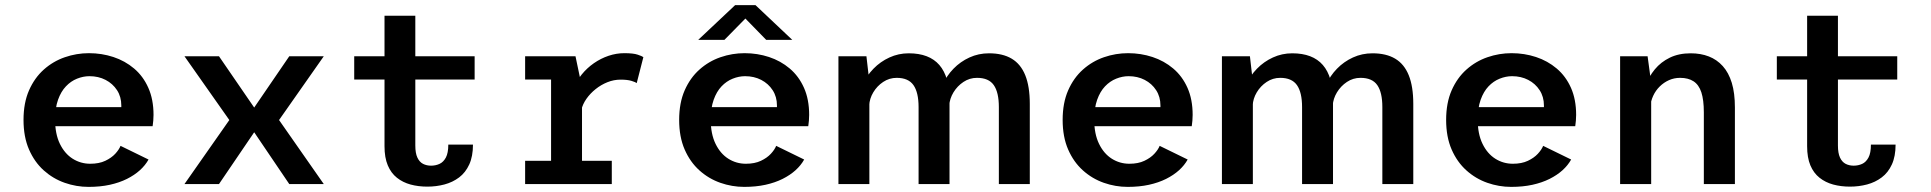

<svg xmlns="http://www.w3.org/2000/svg" viewBox="-20 -720 7554 751"><path d="M326.5 11Q278.5 11 233 -5Q187.5 -21 151.2 -53.5Q115 -86 93.5 -135.2Q72 -184.5 72 -251Q72 -317.5 93.5 -366.5Q115 -415.5 151.5 -448Q188 -480.5 233.8 -496.2Q279.5 -512 328 -512Q378 -512 423.5 -497Q469 -482 504.5 -452Q540 -422 560.2 -376.5Q580.5 -331 580.5 -270.5Q580.5 -260.5 579.5 -248Q578.5 -235.5 577 -226.5H168.5V-301H454.5Q454.5 -303 454.5 -304Q454.5 -305 454.5 -307.5Q454.5 -341.5 437.8 -367.2Q421 -393 393 -407.5Q365 -422 330 -422Q305.5 -422 281.2 -412.2Q257 -402.5 237.8 -382.2Q218.5 -362 207 -329.8Q195.5 -297.5 195.5 -252Q195.5 -196 214.2 -157.5Q233 -119 264.2 -99.2Q295.5 -79.5 333 -79.5Q367.5 -79.5 391.8 -91Q416 -102.5 430.8 -118.5Q445.5 -134.5 451.5 -149.5L561 -96Q548.5 -73.5 527.2 -54.2Q506 -35 476.5 -20.2Q447 -5.5 409.5 2.8Q372 11 326.5 11Z M701.5 0 877 -250.5 701.5 -500H836.5L976.5 -296H972L1111.5 -500H1246.5L1071.5 -250.5L1246.5 0H1111.5L972 -206H976.5L836.5 0Z M1484 -148V-658.5H1604.5V-151Q1604.5 -121 1612.5 -103.8Q1620.5 -86.5 1634.5 -79.2Q1648.5 -72 1666 -72Q1684 -72 1699.2 -79Q1714.5 -86 1724 -103.8Q1733.5 -121.5 1733.5 -154.5H1830Q1830 -108.5 1815.5 -76.8Q1801 -45 1775.8 -26Q1750.5 -7 1718.5 1.5Q1686.5 10 1651.5 10Q1616.5 10 1586 1.8Q1555.5 -6.5 1532.5 -24.8Q1509.5 -43 1496.8 -73.2Q1484 -103.5 1484 -148ZM1365.5 -409V-500H1836.5V-409Z M2034 0V-91H2135.5V-409H2034V-500H2231L2256.5 -378.5V-91H2373V0ZM2254 -290 2210.5 -310Q2211 -343 2223 -373.2Q2235 -403.5 2255.5 -428.8Q2276 -454 2303 -472.8Q2330 -491.5 2360.5 -501.8Q2391 -512 2422 -512Q2457 -512 2474.2 -506.2Q2491.5 -500.5 2496.5 -496.5L2470.5 -395Q2466.5 -398.5 2450.5 -403.5Q2434.5 -408.5 2407.5 -408.5Q2381 -408.5 2356 -398.5Q2331 -388.5 2309.8 -371.5Q2288.5 -354.5 2273.8 -333.5Q2259 -312.5 2254 -290Z M2891 11Q2843 11 2797.5 -5Q2752 -21 2715.8 -53.5Q2679.5 -86 2658 -135.2Q2636.5 -184.5 2636.5 -251Q2636.5 -317.5 2658 -366.5Q2679.5 -415.5 2716 -448Q2752.5 -480.5 2798.2 -496.2Q2844 -512 2892.5 -512Q2942.5 -512 2988 -497Q3033.5 -482 3069 -452Q3104.5 -422 3124.8 -376.5Q3145 -331 3145 -270.5Q3145 -260.5 3144 -248Q3143 -235.5 3141.5 -226.5H2733V-301H3019Q3019 -303 3019 -304Q3019 -305 3019 -307.5Q3019 -341.5 3002.2 -367.2Q2985.5 -393 2957.5 -407.5Q2929.5 -422 2894.5 -422Q2870 -422 2845.8 -412.2Q2821.5 -402.5 2802.2 -382.2Q2783 -362 2771.5 -329.8Q2760 -297.5 2760 -252Q2760 -196 2778.8 -157.5Q2797.5 -119 2828.8 -99.2Q2860 -79.5 2897.5 -79.5Q2932 -79.5 2956.2 -91Q2980.5 -102.5 2995.2 -118.5Q3010 -134.5 3016 -149.5L3125.5 -96Q3113 -73.5 3091.8 -54.2Q3070.5 -35 3041 -20.2Q3011.5 -5.5 2974 2.8Q2936.5 11 2891 11ZM2711 -564 2855.5 -700H2935L3079 -564H2977L2895.5 -647.5L2813.5 -564Z M3887 0V-301Q3887 -358.5 3867.2 -387Q3847.5 -415.5 3801.5 -415.5Q3772.5 -415.5 3748.5 -399.5Q3724.5 -383.5 3709.5 -358.8Q3694.5 -334 3693 -307.5L3652 -318Q3652.5 -354.5 3667.5 -389Q3682.5 -423.5 3709.5 -451.2Q3736.5 -479 3772 -495.2Q3807.5 -511.5 3848.5 -511.5Q3902 -511.5 3937.2 -490.5Q3972.5 -469.5 3990.2 -425.8Q4008 -382 4008 -313.5V0ZM3259.5 0V-500H3369L3380.5 -400V0ZM3573 0V-301Q3573 -358.5 3553 -387Q3533 -415.5 3487.5 -415.5Q3458.5 -415.5 3434.5 -399.5Q3410.5 -383.5 3395.8 -358.8Q3381 -334 3380 -307.5L3339 -318Q3339 -354.5 3354.2 -389Q3369.5 -423.5 3396.5 -451.2Q3423.5 -479 3459 -495.2Q3494.5 -511.5 3534.5 -511.5Q3614.5 -511.5 3654.2 -465.8Q3694 -420 3694 -327.5V0Z M4391 11Q4343 11 4297.5 -5Q4252 -21 4215.8 -53.5Q4179.5 -86 4158 -135.2Q4136.5 -184.5 4136.5 -251Q4136.5 -317.5 4158 -366.5Q4179.5 -415.5 4216 -448Q4252.5 -480.5 4298.2 -496.2Q4344 -512 4392.5 -512Q4442.5 -512 4488 -497Q4533.5 -482 4569 -452Q4604.5 -422 4624.8 -376.5Q4645 -331 4645 -270.5Q4645 -260.5 4644 -248Q4643 -235.5 4641.5 -226.5H4233V-301H4519Q4519 -303 4519 -304Q4519 -305 4519 -307.5Q4519 -341.5 4502.2 -367.2Q4485.5 -393 4457.5 -407.5Q4429.5 -422 4394.5 -422Q4370 -422 4345.8 -412.2Q4321.5 -402.5 4302.2 -382.2Q4283 -362 4271.5 -329.8Q4260 -297.5 4260 -252Q4260 -196 4278.8 -157.5Q4297.5 -119 4328.8 -99.2Q4360 -79.5 4397.5 -79.5Q4432 -79.5 4456.2 -91Q4480.5 -102.5 4495.2 -118.5Q4510 -134.5 4516 -149.5L4625.5 -96Q4613 -73.5 4591.8 -54.2Q4570.5 -35 4541 -20.2Q4511.5 -5.5 4474 2.8Q4436.5 11 4391 11Z M5387 0V-301Q5387 -358.5 5367.2 -387Q5347.5 -415.5 5301.5 -415.5Q5272.5 -415.5 5248.5 -399.5Q5224.5 -383.5 5209.5 -358.8Q5194.5 -334 5193 -307.5L5152 -318Q5152.5 -354.5 5167.5 -389Q5182.5 -423.5 5209.5 -451.2Q5236.5 -479 5272 -495.2Q5307.5 -511.5 5348.5 -511.5Q5402 -511.5 5437.2 -490.5Q5472.5 -469.5 5490.2 -425.8Q5508 -382 5508 -313.5V0ZM4759.5 0V-500H4869L4880.5 -400V0ZM5073 0V-301Q5073 -358.5 5053 -387Q5033 -415.5 4987.5 -415.5Q4958.5 -415.5 4934.5 -399.5Q4910.5 -383.5 4895.8 -358.8Q4881 -334 4880 -307.5L4839 -318Q4839 -354.5 4854.2 -389Q4869.5 -423.5 4896.5 -451.2Q4923.5 -479 4959 -495.2Q4994.5 -511.5 5034.5 -511.5Q5114.5 -511.5 5154.2 -465.8Q5194 -420 5194 -327.5V0Z M5891 11Q5843 11 5797.5 -5Q5752 -21 5715.8 -53.5Q5679.5 -86 5658 -135.2Q5636.5 -184.5 5636.5 -251Q5636.5 -317.5 5658 -366.5Q5679.5 -415.5 5716 -448Q5752.5 -480.5 5798.2 -496.2Q5844 -512 5892.5 -512Q5942.5 -512 5988 -497Q6033.5 -482 6069 -452Q6104.5 -422 6124.8 -376.5Q6145 -331 6145 -270.5Q6145 -260.5 6144 -248Q6143 -235.5 6141.5 -226.5H5733V-301H6019Q6019 -303 6019 -304Q6019 -305 6019 -307.5Q6019 -341.5 6002.2 -367.2Q5985.5 -393 5957.5 -407.5Q5929.5 -422 5894.5 -422Q5870 -422 5845.8 -412.2Q5821.5 -402.5 5802.2 -382.2Q5783 -362 5771.5 -329.8Q5760 -297.5 5760 -252Q5760 -196 5778.8 -157.5Q5797.5 -119 5828.8 -99.2Q5860 -79.5 5897.5 -79.5Q5932 -79.5 5956.2 -91Q5980.5 -102.5 5995.2 -118.5Q6010 -134.5 6016 -149.5L6125.5 -96Q6113 -73.5 6091.8 -54.2Q6070.5 -35 6041 -20.2Q6011.5 -5.5 5974 2.8Q5936.5 11 5891 11Z M6317 0V-500H6424.5L6438.5 -396.5V0ZM6644.5 0V-280.5Q6644.5 -329 6634.8 -358.8Q6625 -388.5 6604.2 -402Q6583.5 -415.5 6551.5 -415.5Q6528.5 -415.5 6508.2 -406.5Q6488 -397.5 6472 -381.8Q6456 -366 6446.5 -345.5Q6437 -325 6435 -302L6405.5 -314Q6405.5 -350 6417.2 -385Q6429 -420 6452.8 -448.8Q6476.5 -477.5 6511.5 -494.5Q6546.5 -511.5 6593 -511.5Q6632.5 -511.5 6664 -499.2Q6695.5 -487 6718.5 -461.5Q6741.5 -436 6753.8 -396Q6766 -356 6766 -299.5V0Z M7048.5 -148V-658.5H7169V-151Q7169 -121 7177 -103.8Q7185 -86.5 7199 -79.2Q7213 -72 7230.5 -72Q7248.5 -72 7263.8 -79Q7279 -86 7288.5 -103.8Q7298 -121.5 7298 -154.5H7394.5Q7394.5 -108.5 7380 -76.8Q7365.5 -45 7340.2 -26Q7315 -7 7283 1.5Q7251 10 7216 10Q7181 10 7150.5 1.8Q7120 -6.5 7097 -24.8Q7074 -43 7061.2 -73.2Q7048.5 -103.5 7048.5 -148ZM6930 -409V-500H7401V-409Z"/></svg>

Font: Trispace Thin Medium
Style: Regular
Weight: 500
Version: Version 1.210